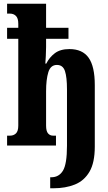

<svg xmlns="http://www.w3.org/2000/svg" viewBox="-20 -780 580 1029"><path d="M249 229V170H255Q296 170 317.5 134.5Q339 99 339 1V-300Q339 -367 328 -399.5Q317 -432 285 -432Q251 -432 239 -393Q227 -354 227 -290V-107Q227 -77 237.5 -65Q248 -53 264 -53H280V0H18V-53H34Q53 -53 65.5 -65Q78 -77 78 -107V-572H18V-631H78V-653Q78 -682 65.5 -694.5Q53 -707 34 -707H18V-760H227V-631H347V-572H227V-528Q227 -503 225.5 -480Q224 -457 223 -439H228Q244 -472 273.5 -494.5Q303 -517 352 -517Q422 -517 455 -470.5Q488 -424 488 -324V6Q488 92 459.5 140.5Q431 189 381 209Q331 229 267 229Z"/></svg>

Font: Noto Serif ExtraCondensed ExtraBold
Style: Regular
Weight: 800
Width: 2
Designer: Monotype Design Team
Foundry: Monotype Imaging Inc.
Version: Version 2.013; ttfautohint (v1.8.4.7-5d5b)